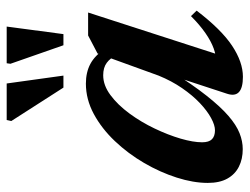

<svg xmlns="http://www.w3.org/2000/svg" viewBox="-104 -612 729 560"><g transform="rotate(-90 260.0 -332.5)"><path d="M266 -34 320 -198.5 332.5 -198Q292.5 -134.5 260.2 -93.8Q228 -53 201.2 -30Q174.5 -7 151 2.2Q127.5 11.5 104.5 11.5Q75.5 11.5 53.2 0.2Q31 -11 18.5 -33.5Q6 -56 6 -90.5Q6 -132.5 21.5 -181Q37 -229.5 64.2 -276.2Q91.5 -323 128 -361.5Q164.5 -400 207.2 -423Q250 -446 295.5 -446Q328.5 -446 353 -433Q377.5 -420 397.5 -390L376 -359.5Q370.5 -374.5 356.5 -385Q342.5 -395.5 320 -395.5Q290.5 -395.5 262 -374.2Q233.5 -353 208.5 -319Q183.5 -285 164.8 -245.8Q146 -206.5 135.2 -169.8Q124.5 -133 124.5 -107Q124.5 -87 133.5 -78.2Q142.5 -69.5 159.5 -69.5Q174.5 -69.5 195.2 -80.8Q216 -92 238.8 -113.5Q261.5 -135 282.5 -165.5Q303.5 -196 319 -234L383.5 -412L436 -439.5H503L373 -37.5L357.5 -66Q376.5 -65.5 398 -73.2Q419.5 -81 443.2 -97.5Q467 -114 492.5 -139.5L508.5 -123Q453.5 -51 406 -19.5Q358.5 12 315.5 12Q283.5 12 271 0.5Q258.5 -11 266 -34ZM319 -511.5H284L186.5 -663.5L189.5 -677H296ZM440 -511.5H407.5L353.5 -666L355 -677H462Z"/></g></svg>

Font: Newsreader 24pt SemiBold
Style: Italic
Weight: 600
Italic angle: -17°
Designer: Hugues Gentile
Foundry: Production Type
Version: Version 1.003